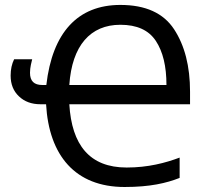

<svg xmlns="http://www.w3.org/2000/svg" viewBox="-20 -745 845 775"><path d="M465.8 -725.1C293.9 -725.1 191.4 -613.8 167 -401.9H150.9C117.7 -401.9 101.1 -417.5 101.1 -451.2C101.1 -473.1 107.4 -495.6 109.9 -505.9H37.1C27.8 -487.3 22.9 -465.3 22.9 -439.9C22.9 -404.8 34.2 -377 56.6 -356C78.6 -335 107.4 -324.2 143.1 -324.2H166C177.7 -116.7 284.2 9.8 482.9 9.8C585.9 9.8 651.9 -5.9 705.1 -26.9V-108.9C647.9 -87.4 577.6 -68.8 491.2 -68.8C341.3 -68.8 269.5 -160.2 259.8 -324.2H747.1V-375C747.1 -477.5 725.6 -561.5 682.6 -627C639.6 -692.4 567.4 -725.1 465.8 -725.1ZM465.8 -645C532.7 -645 580.1 -623.5 608.9 -580.1C637.7 -536.6 651.9 -477.5 651.9 -401.9H259.8C270.5 -561.5 345.2 -645 465.8 -645Z"/></svg>

Font: Avrile Sans
Style: Regular
Weight: 400
Designer: Monotype Design Team, Google (font), Stefan Peev (BGR Cyrillic), Cristiano Sobral (main changes)
Foundry: The Avrile Sans Project Authors
Version: Version 3.110